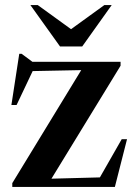

<svg xmlns="http://www.w3.org/2000/svg" viewBox="-20 -738 532 758"><path d="M28.5 0V-15L314 -483L364.5 -462.5L67 -456.5L119 -478.5L45.5 -323.5H25L56 -525.5H65.5L108 -494H456V-478.5L167.5 -7L105.5 -30.5L405.5 -38.5L360 -12.5L460.5 -188.5H481.5L433.5 0ZM283 -606.5H238L392 -718H421L304.5 -554.5H217L100 -718H129Z"/></svg>

Font: Newsreader 60pt SemiBold
Style: Regular
Weight: 600
Designer: Hugues Gentile
Foundry: Production Type
Version: Version 1.003